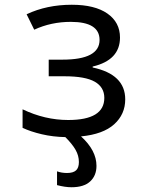

<svg xmlns="http://www.w3.org/2000/svg" viewBox="-20 -567 640 808"><path d="M321 7Q386 66 386 131Q386 172 359.5 196.5Q333 221 281 221Q254 221 220 212V154Q239 161 262 161Q288 161 300 150Q312 139 312 115Q312 88 298 63.5Q284 39 255 10Q203 9 156 -2Q109 -13 75 -29V-107Q169 -62 267 -62Q419 -62 419 -155Q419 -200 379 -223Q339 -246 251 -246H185V-316H243Q399 -316 399 -399Q399 -475 278 -475Q195 -475 124 -442L92 -507Q177 -547 282 -547Q379 -547 432 -510Q485 -473 485 -409Q485 -314 370 -287V-283Q507 -254 507 -149Q507 -86 460.5 -44Q414 -2 321 7Z"/></svg>

Font: Noto Sans Mono UI
Style: Regular
Weight: 400
Monospace: yes
Designer: Monotype Design team
Foundry: Monotype Imaging Inc.
Version: Version 1.000